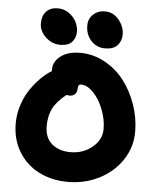

<svg xmlns="http://www.w3.org/2000/svg" viewBox="-62 -1037 870 1068"><g transform="rotate(5 373.0 -503.5)"><path d="M498 -779.8Q451.7 -779.8 420.4 -813.5Q389.2 -847.2 389.2 -898.9Q389.2 -936 415.5 -960.4Q441.9 -984.9 480 -984.9Q527.8 -984.9 558.8 -946.8Q589.8 -908.7 589.8 -865.2Q589.8 -829.1 567.4 -804.4Q544.9 -779.8 498 -779.8ZM249 -777.8Q201.7 -777.8 166.3 -811.5Q130.9 -845.2 130.9 -888.2Q130.9 -930.2 154.1 -954.6Q177.2 -979 217.8 -979Q252.9 -979 280.5 -959.5Q308.1 -939.9 321.5 -912.8Q335 -885.7 335 -857.9Q335 -824.2 314 -801Q293 -777.8 249 -777.8ZM356.9 -22Q267.6 -22 196 -57.9Q124.5 -93.8 82.3 -162.6Q40 -231.4 40 -321.8Q40 -373.5 56.4 -423.8Q72.8 -474.1 99.1 -512.7Q125.5 -551.3 155 -580.6Q184.6 -609.9 214.8 -627.9V-638.2Q214.8 -681.6 255.1 -712.4Q295.4 -743.2 363.8 -743.2Q436.5 -743.2 501.2 -707.8Q565.9 -672.4 610.4 -614.5Q654.8 -556.6 680.4 -482.7Q706.1 -408.7 706.1 -332Q706.1 -245.6 658.4 -174.1Q610.8 -102.5 530.8 -62.3Q450.7 -22 356.9 -22ZM212.9 -321.8Q212.9 -256.3 252.9 -222.2Q293 -188 356.9 -188Q427.2 -188 478.5 -230.2Q529.8 -272.5 529.8 -332Q529.8 -386.2 508.3 -441.4Q486.8 -496.6 452.4 -532.2Q418 -567.9 383.8 -567.9Q366.2 -567.9 366.2 -543.9Q366.2 -523.4 355 -512.2Q343.8 -501 324.2 -501Q318.8 -501 307.1 -502.9Q253.4 -460 233.2 -418.2Q212.9 -376.5 212.9 -321.8Z"/></g></svg>

Font: Shantell Sans Bouncy
Style: Regular
Weight: 800
Designer: Stephen Nixon, Anya Danilova, Shantell Martin
Foundry: Arrow Type
Version: Version 1.006;[9816181b4]